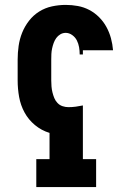

<svg xmlns="http://www.w3.org/2000/svg" viewBox="-20 -763 540 783"><path d="M128 0V-114H182V-221Q149 -231 122.5 -253Q96 -275 80 -304.5Q64 -334 58 -367.5Q52 -401 52 -435V-520Q52 -548 56 -576Q60 -604 70.5 -630Q81 -656 98.5 -678.5Q116 -701 140 -716Q164 -731 192 -737Q220 -743 248 -743Q273 -743 297.5 -738.5Q322 -734 344 -722.5Q366 -711 384 -693Q402 -675 414 -653Q426 -631 432.5 -607Q439 -583 441 -558H318V-541H305Q305 -556 302.5 -570.5Q300 -585 293.5 -598Q287 -611 274.5 -620Q262 -629 248 -629Q236 -629 226 -623Q216 -617 209.5 -608Q203 -599 199 -588Q195 -577 192.5 -565.5Q190 -554 189.5 -542.5Q189 -531 189 -520V-435Q189 -423 190 -410.5Q191 -398 194 -386Q197 -374 201.5 -363Q206 -352 214.5 -343Q223 -334 235 -330Q247 -326 259 -326Q274 -326 289 -328Q304 -330 318 -333V-114H372V0Z"/></svg>

Font: Iosevka Slab Heavy
Style: Regular
Weight: 900
Monospace: yes
Designer: Belleve Invis
Foundry: Belleve Invis
Version: Version 11.1.0; ttfautohint (v1.8.3)